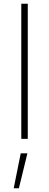

<svg xmlns="http://www.w3.org/2000/svg" viewBox="-20 -750 265 1037"><path d="M95 0H130V-730H95ZM54 267H82L128 78H92Z"/></svg>

Font: TitilliumText22L
Style: 1 wt
Weight: 100
Designer: Campivisivi
Foundry: Campivisivi
Version: 1.000